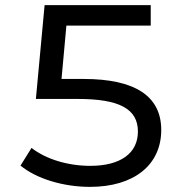

<svg xmlns="http://www.w3.org/2000/svg" viewBox="-20 -720 740 749"><path d="M306 -412H220L239 -620H568V-700H154L120 -334H284C446 -334 518 -295 518 -207C518 -122 450 -73 332 -73C245 -73 159 -99 103 -143L60 -74C122 -23 226 9 331 9C502 9 609 -76 609 -213C609 -345 507 -412 306 -412Z"/></svg>

Font: FIGSv2-sans-serif Medium
Style: Regular
Weight: 500
Designer: Matt McInerney, Pablo Impallari, Rodrigo Fuenzalida,Mirko Velimirovic
Foundry: Matt McInerney, Pablo Impallari, Rodrigo Fuenzalida
Version: Version 4.021;hotconv 1.0.109;makeotfexe 2.5.65596